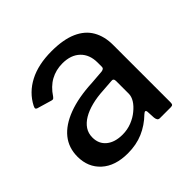

<svg xmlns="http://www.w3.org/2000/svg" viewBox="-142 -683 836 836"><g transform="rotate(-45 276.0 -265.0)"><path d="M369 -60Q334 -26 292 -8Q250 10 198 10Q120 10 76 -30Q32 -70 32 -135Q32 -190 63.5 -229Q95 -268 156 -291Q217 -314 304 -318L368 -323Q375 -324 379.5 -327Q384 -330 384 -338V-363Q384 -412 354.5 -440.5Q325 -469 273 -469Q233 -469 200 -451Q167 -433 142 -395Q138 -390 135 -388Q132 -386 125 -388L57 -408Q52 -410 50.5 -413.5Q49 -417 54 -427Q82 -481 138.5 -510.5Q195 -540 277 -540Q349 -540 395.5 -519.5Q442 -499 464 -460.5Q486 -422 486 -370V-17Q486 -7 483 -3.5Q480 0 471 0H404Q396 0 392.5 -5.5Q389 -11 388 -20L386 -58Q384 -74 369 -60ZM384 -249Q384 -266 370 -264L316 -260Q276 -258 243 -249.5Q210 -241 186.5 -227Q163 -213 150 -193.5Q137 -174 137 -148Q137 -109 164.5 -86.5Q192 -64 239 -64Q269 -64 295.5 -74.5Q322 -85 341 -101Q362 -118 373 -136Q384 -154 384 -171V-249Z"/></g></svg>

Font: Libre Franklin Medium
Style: Regular
Weight: 500
Designer: Pablo Impallari, Rodrigo Fuenzalida, Nhung Nguyen
Foundry: Impallari Type
Version: Version 3.000